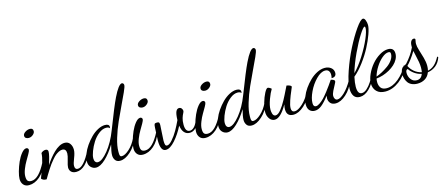

<svg xmlns="http://www.w3.org/2000/svg" viewBox="-73 -1297 4471 1925"><g transform="rotate(-15 2162.5 -334.5)"><path d="M121.1 -338.9Q130.4 -338.9 136.7 -333Q143.1 -327.1 143.1 -316.9Q143.1 -306.6 126.7 -277.3Q110.4 -248 91.1 -216.1Q71.8 -184.1 55.4 -142.6Q39.1 -101.1 39.1 -68.8Q39.1 -34.2 50.5 -21.5Q62 -8.8 87.9 -8.8Q165 -8.8 242.2 -162.1L251 -151.9Q222.7 -67.9 168.7 -21Q114.7 25.9 54.2 25.9Q17.1 25.9 -2.9 2.4Q-22.9 -21 -22.9 -58.1Q-22.9 -86.9 -9.8 -134.3Q3.4 -181.6 23.4 -227.1Q43.5 -272.5 70.3 -305.7Q97.2 -338.9 121.1 -338.9ZM173.8 -432.1Q156.2 -432.1 144.5 -440.4Q132.8 -448.7 132.8 -464.8Q132.8 -484.9 156.7 -501Q180.7 -517.1 206.1 -517.1Q238.8 -517.1 238.8 -485.8Q238.8 -466.8 218.3 -449.5Q197.8 -432.1 173.8 -432.1Z M185.5 -6.8Q185.5 -9.8 203.1 -53.7Q220.7 -97.7 238.5 -156.2Q256.3 -214.8 256.8 -252.9Q263.7 -260.7 276.6 -267.3Q289.6 -273.9 302.7 -273.9Q329.6 -273.9 329.6 -248Q329.6 -213.4 297.9 -116.2Q319.8 -149.9 342.5 -178.5Q365.2 -207 392.6 -233.9Q419.9 -260.7 449.2 -276.4Q478.5 -292 505.9 -292Q542 -292 560.8 -265.6Q579.6 -239.3 579.6 -202.1Q579.6 -169.4 559.1 -118.2Q538.6 -66.9 538.6 -43.9Q538.6 -5.9 568.8 -5.9Q630.4 -5.9 708.5 -162.1L719.7 -148.9Q647.5 20 546.9 20Q512.7 20 494.6 2.4Q476.6 -15.1 476.6 -43.9Q476.6 -63.5 491.2 -111.3Q505.9 -159.2 505.9 -183.1Q505.9 -231.9 465.8 -231.9Q448.7 -231.9 429.4 -222.2Q410.2 -212.4 394 -199.2Q377.9 -186 357.4 -161.6Q336.9 -137.2 324 -119.9Q311 -102.5 291.3 -71.5Q271.5 -40.5 263.7 -27.1Q255.9 -13.7 238.8 15.1Q201.7 15.1 185.5 -6.8Z M985.4 -314.9Q974.6 -330.1 947.3 -330.1Q909.2 -330.1 870.6 -299.8Q832 -269.5 805.2 -226.8Q778.3 -184.1 761.5 -139.6Q744.6 -95.2 744.6 -65.9Q744.6 -43.5 754.2 -30.8Q763.7 -18.1 780.3 -18.1Q823.2 -18.1 887 -95.7Q950.7 -173.3 996.6 -293Q1083 -517.1 1123 -599.6Q1181.6 -720.2 1215.3 -720.2Q1223.6 -720.2 1229.5 -713.4Q1235.4 -706.5 1235.4 -696.8Q1235.4 -680.2 1211.7 -627.4Q1188 -574.7 1154.3 -504.9Q1120.6 -435.1 1086.7 -359.1Q1052.7 -283.2 1029.1 -204.1Q1005.4 -125 1005.4 -69.8Q1005.4 -57.6 1005.4 -52.2Q1005.4 -46.9 1006.1 -38.8Q1006.8 -30.8 1008.3 -27.6Q1009.8 -24.4 1012.2 -20.5Q1014.6 -16.6 1018.6 -15.4Q1022.5 -14.2 1028.3 -14.2Q1061 -14.2 1106.9 -55.7Q1152.8 -97.2 1182.6 -162.1L1194.3 -152.8Q1165.5 -76.7 1108.9 -25.4Q1052.2 25.9 1000.5 25.9Q966.3 25.9 950.4 3.9Q934.6 -18.1 934.6 -48.8Q934.6 -84 953.6 -155.8Q902.8 -72.3 848.4 -21.2Q793.9 29.8 749.5 29.8Q720.2 29.8 697.3 8.3Q674.3 -13.2 674.3 -54.2Q674.3 -86.9 690.2 -128.4Q706.1 -169.9 733.6 -210Q761.2 -250 794.9 -283.9Q828.6 -317.9 868.2 -338.9Q907.7 -359.9 943.4 -359.9Q987.3 -359.9 987.3 -329.1Q987.3 -324.7 985.4 -314.9Z M1303.2 -338.9Q1312.5 -338.9 1318.8 -333Q1325.2 -327.1 1325.2 -316.9Q1325.2 -306.6 1308.8 -277.3Q1292.5 -248 1273.2 -216.1Q1253.9 -184.1 1237.5 -142.6Q1221.2 -101.1 1221.2 -68.8Q1221.2 -34.2 1232.7 -21.5Q1244.1 -8.8 1270 -8.8Q1347.2 -8.8 1424.3 -162.1L1433.1 -151.9Q1404.8 -67.9 1350.8 -21Q1296.9 25.9 1236.3 25.9Q1199.2 25.9 1179.2 2.4Q1159.2 -21 1159.2 -58.1Q1159.2 -86.9 1172.4 -134.3Q1185.5 -181.6 1205.6 -227.1Q1225.6 -272.5 1252.4 -305.7Q1279.3 -338.9 1303.2 -338.9ZM1356 -432.1Q1338.4 -432.1 1326.7 -440.4Q1314.9 -448.7 1314.9 -464.8Q1314.9 -484.9 1338.9 -501Q1362.8 -517.1 1388.2 -517.1Q1420.9 -517.1 1420.9 -485.8Q1420.9 -466.8 1400.4 -449.5Q1379.9 -432.1 1356 -432.1Z M1832 -158.2 1844.7 -147.9Q1808.6 -64 1745.6 -64Q1711.9 -64 1689.9 -88.6Q1668 -113.3 1661.6 -161.1Q1620.6 -79.6 1567.9 -20.3Q1515.1 39.1 1470.7 39.1Q1416 39.1 1416 -70.8Q1416 -90.8 1421.9 -202.1Q1423.3 -231.9 1428.2 -240.5Q1433.1 -249 1453.6 -249Q1470.2 -249 1475.1 -242.7Q1480 -236.3 1480 -216.8Q1480 -195.8 1475.3 -139.4Q1470.7 -83 1470.7 -56.2Q1470.7 -25.9 1475.6 -12.9Q1480.5 0 1493.7 0Q1516.6 0 1548.8 -36.6Q1581.1 -73.2 1608.2 -120.6Q1635.3 -168 1658.7 -219.2Q1660.6 -282.7 1672.4 -307.4Q1684.1 -332 1704.6 -332Q1721.7 -332 1731.2 -319.3Q1740.7 -306.6 1740.7 -293.9Q1740.7 -284.7 1732.2 -269.5Q1723.6 -254.4 1714.8 -226.6Q1706.1 -198.7 1706.1 -160.2Q1706.1 -84 1752.9 -84Q1797.4 -84 1832 -158.2Z M1952.6 -338.9Q1961.9 -338.9 1968.3 -333Q1974.6 -327.1 1974.6 -316.9Q1974.6 -306.6 1958.3 -277.3Q1941.9 -248 1922.6 -216.1Q1903.3 -184.1 1887 -142.6Q1870.6 -101.1 1870.6 -68.8Q1870.6 -34.2 1882.1 -21.5Q1893.6 -8.8 1919.4 -8.8Q1996.6 -8.8 2073.7 -162.1L2082.5 -151.9Q2054.2 -67.9 2000.2 -21Q1946.3 25.9 1885.7 25.9Q1848.6 25.9 1828.6 2.4Q1808.6 -21 1808.6 -58.1Q1808.6 -86.9 1821.8 -134.3Q1835 -181.6 1855 -227.1Q1875 -272.5 1901.9 -305.7Q1928.7 -338.9 1952.6 -338.9ZM2005.4 -432.1Q1987.8 -432.1 1976.1 -440.4Q1964.4 -448.7 1964.4 -464.8Q1964.4 -484.9 1988.3 -501Q2012.2 -517.1 2037.6 -517.1Q2070.3 -517.1 2070.3 -485.8Q2070.3 -466.8 2049.8 -449.5Q2029.3 -432.1 2005.4 -432.1Z M2350.1 -314.9Q2339.4 -330.1 2312 -330.1Q2273.9 -330.1 2235.4 -299.8Q2196.8 -269.5 2169.9 -226.8Q2143.1 -184.1 2126.2 -139.6Q2109.4 -95.2 2109.4 -65.9Q2109.4 -43.5 2118.9 -30.8Q2128.4 -18.1 2145 -18.1Q2188 -18.1 2251.7 -95.7Q2315.4 -173.3 2361.3 -293Q2447.8 -517.1 2487.8 -599.6Q2546.4 -720.2 2580.1 -720.2Q2588.4 -720.2 2594.2 -713.4Q2600.1 -706.5 2600.1 -696.8Q2600.1 -680.2 2576.4 -627.4Q2552.7 -574.7 2519 -504.9Q2485.4 -435.1 2451.4 -359.1Q2417.5 -283.2 2393.8 -204.1Q2370.1 -125 2370.1 -69.8Q2370.1 -57.6 2370.1 -52.2Q2370.1 -46.9 2370.8 -38.8Q2371.6 -30.8 2373 -27.6Q2374.5 -24.4 2377 -20.5Q2379.4 -16.6 2383.3 -15.4Q2387.2 -14.2 2393.1 -14.2Q2425.8 -14.2 2471.7 -55.7Q2517.6 -97.2 2547.4 -162.1L2559.1 -152.8Q2530.3 -76.7 2473.6 -25.4Q2417 25.9 2365.2 25.9Q2331.1 25.9 2315.2 3.9Q2299.3 -18.1 2299.3 -48.8Q2299.3 -84 2318.4 -155.8Q2267.6 -72.3 2213.1 -21.2Q2158.7 29.8 2114.3 29.8Q2085 29.8 2062 8.3Q2039.1 -13.2 2039.1 -54.2Q2039.1 -86.9 2054.9 -128.4Q2070.8 -169.9 2098.4 -210Q2126 -250 2159.7 -283.9Q2193.4 -317.9 2232.9 -338.9Q2272.5 -359.9 2308.1 -359.9Q2352.1 -359.9 2352.1 -329.1Q2352.1 -324.7 2350.1 -314.9Z M2804.7 -271Q2853 -262.7 2853 -245.1Q2853 -242.2 2836.2 -204.3Q2819.3 -166.5 2802.5 -117.9Q2785.6 -69.3 2785.6 -40Q2785.6 0 2818.8 0Q2853 0 2902.1 -44.7Q2951.2 -89.4 2985.8 -162.1L2999 -152.8Q2967.3 -73.2 2909.7 -21.7Q2852.1 29.8 2797.9 29.8Q2728 29.8 2728 -43.9Q2728 -64.5 2734.9 -94.2Q2665 29.8 2604 29.8Q2571.3 29.8 2550 0.2Q2528.8 -29.3 2528.8 -70.8Q2528.8 -107.4 2544.4 -162.1Q2560.1 -216.8 2581.3 -257.3Q2602.5 -297.9 2616.7 -297.9Q2622.6 -297.9 2634.3 -292Q2646 -286.1 2653.8 -277.8Q2632.8 -245.1 2609.9 -183.6Q2586.9 -122.1 2586.9 -77.1Q2586.9 -68.4 2588.1 -59.1Q2589.4 -49.8 2592.5 -37.6Q2595.7 -25.4 2603.5 -17.6Q2611.3 -9.8 2623 -9.8Q2635.7 -9.8 2650.4 -19.8Q2665 -29.8 2679.9 -49.1Q2694.8 -68.4 2708.3 -88.4Q2721.7 -108.4 2737.1 -137.2Q2752.4 -166 2762.5 -185.8Q2772.5 -205.6 2786.1 -233.4Q2799.8 -261.2 2804.7 -271Z M3248 -211.9Q3261.2 -210 3274.4 -203.4Q3287.6 -196.8 3287.6 -187Q3287.6 -178.2 3273.2 -153.1Q3258.8 -127.9 3244.4 -98.1Q3230 -68.4 3230 -47.9Q3230 -30.8 3238.5 -17.3Q3247.1 -3.9 3263.7 -3.9Q3293 -3.9 3337.2 -45.4Q3381.3 -86.9 3423.8 -162.1L3434.1 -151.9Q3402.8 -72.3 3346.4 -21.2Q3290 29.8 3235.8 29.8Q3201.2 29.8 3182.6 9.3Q3164.1 -11.2 3164.1 -40Q3164.1 -51.8 3167 -68.8Q3121.6 -8.8 3086.4 19Q3051.3 46.9 3015.6 46.9Q2982.4 46.9 2962.2 25.6Q2941.9 4.4 2941.9 -36.1Q2941.9 -71.3 2958 -113.5Q2974.1 -155.8 3002.2 -195.6Q3030.3 -235.4 3064.9 -268.8Q3099.6 -302.2 3140.4 -322.5Q3181.2 -342.8 3218.8 -342.8Q3258.3 -342.8 3284.2 -322Q3310.1 -301.3 3310.1 -268.1Q3310.1 -225.1 3260.7 -225.1Q3265.6 -243.7 3265.6 -259.8Q3265.6 -284.7 3253.9 -300.3Q3242.2 -315.9 3216.8 -315.9Q3172.4 -315.9 3122.8 -265.4Q3073.2 -214.8 3042 -148.4Q3010.7 -82 3010.7 -33.2Q3010.7 5.9 3037.6 5.9Q3055.2 5.9 3079.3 -11Q3103.5 -27.8 3123.8 -49.1Q3144 -70.3 3171.4 -105.5Q3198.7 -140.6 3212.6 -160.6Q3226.6 -180.7 3248 -211.9Z M3751.5 -646Q3751.5 -612.3 3730 -552.2Q3708.5 -492.2 3673.6 -425.5Q3638.7 -358.9 3588.1 -291Q3537.6 -223.1 3485.4 -180.2Q3472.2 -119.1 3472.2 -79.1Q3472.2 -2 3516.6 -2Q3542 -2 3569.6 -26.6Q3597.2 -51.3 3619.1 -85.7Q3641.1 -120.1 3660.2 -162.1L3675.3 -153.8Q3589.4 29.8 3487.3 29.8Q3446.3 29.8 3426.8 1.7Q3407.2 -26.4 3407.2 -73.2Q3407.2 -141.1 3446.3 -254.6Q3485.4 -368.2 3537.1 -469.5Q3588.9 -570.8 3641.1 -645.5Q3693.4 -720.2 3718.3 -720.2Q3732.9 -720.2 3742.2 -695.3Q3751.5 -670.4 3751.5 -646ZM3713.4 -639.2Q3699.7 -639.2 3658.2 -574.7Q3616.7 -510.3 3568.4 -407Q3520 -303.7 3494.1 -213.9Q3548.8 -269 3603 -355.2Q3657.2 -441.4 3688.7 -515.1Q3720.2 -588.9 3720.2 -623Q3720.2 -639.2 3713.4 -639.2Z M3943.4 -298.8Q3943.4 -269 3928.5 -240.7Q3913.6 -212.4 3888.7 -189.7Q3863.8 -167 3831.8 -148.9Q3799.8 -130.9 3764.6 -119.6Q3729.5 -108.4 3695.3 -105Q3691.4 -87.4 3691.4 -68.8Q3691.4 -32.7 3709.5 -8.8Q3727.5 15.1 3770 15.1Q3831.5 15.1 3893.3 -35.9Q3955.1 -86.9 3994.1 -162.1L4006.3 -152.8Q3965.8 -63.5 3895 -9.8Q3824.2 43.9 3749 43.9Q3690.4 43.9 3658.7 11.5Q3627 -21 3627 -71.8Q3627 -115.2 3650.4 -166.7Q3673.8 -218.3 3709.7 -260.7Q3745.6 -303.2 3792.2 -331.5Q3838.9 -359.9 3881.3 -359.9Q3943.4 -359.9 3943.4 -298.8ZM3878.4 -329.1Q3847.7 -329.1 3810.5 -297.9Q3773.4 -266.6 3743.4 -219Q3713.4 -171.4 3700.2 -124Q3729.5 -134.3 3761.5 -151.4Q3793.5 -168.5 3825.7 -191.7Q3857.9 -214.8 3878.7 -245.4Q3899.4 -275.9 3899.4 -306.2Q3899.4 -318.4 3895 -323.7Q3890.6 -329.1 3878.4 -329.1Z M3955.1 -80.1Q3955.1 -107.4 3963.9 -125.7Q3972.7 -144 3982.7 -150.1Q3992.7 -156.2 4004.6 -161.6Q4016.6 -167 4019 -169.9Q4083.5 -240.2 4118.2 -314.9V-327.1Q4118.2 -361.3 4129.6 -378.2Q4141.1 -395 4157.2 -395Q4173.3 -395 4173.3 -381.8Q4173.3 -380.4 4170.2 -366Q4167 -351.6 4167 -337.9Q4167 -311 4180.2 -269.8Q4193.4 -228.5 4206.3 -182.4Q4219.2 -136.2 4219.2 -97.2Q4219.2 -70.3 4213.4 -47.9Q4249.5 -54.2 4280.3 -80.6Q4311 -106.9 4339.4 -161.1L4348.1 -150.9Q4330.1 -98.6 4293 -68.8Q4255.9 -39.1 4208 -32.2Q4192.9 9.3 4158.9 30Q4125 50.8 4080.1 50.8Q4046.4 50.8 4021 39.1Q3995.6 27.3 3981.9 7.6Q3968.3 -12.2 3961.7 -34.2Q3955.1 -56.2 3955.1 -80.1ZM4154.3 -96.2Q4154.3 -124 4148.9 -155.3Q4143.6 -186.5 4134.8 -222.9Q4126 -259.3 4123 -276.9Q4072.3 -192.9 4026.4 -147Q4042.5 -112.3 4074.7 -85.2Q4106.9 -58.1 4150.4 -48.8Q4154.3 -75.2 4154.3 -96.2ZM4082 16.1Q4127.9 16.1 4145 -33.2Q4105.5 -41 4072.3 -64.7Q4039.1 -88.4 4022 -116.2Q4000 -114.7 4000 -81.1Q4000 -42.5 4022.5 -13.2Q4044.9 16.1 4082 16.1Z"/></g></svg>

Font: Dancing Script OT
Style: Regular
Weight: 400
Foundry: Pablo Impallari. www.impallari.com
Version: Version 1.000